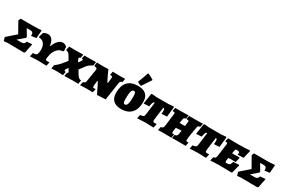

<svg xmlns="http://www.w3.org/2000/svg" viewBox="138 -2151 5222 3507"><g transform="rotate(30 2748.5 -397.5)"><path d="M525 -198 520 -204 416 -196C404 -153 382 -135 336 -135H234L369 -250L372 -273L291 -410H368C411 -410 430 -391 430 -345C430 -339 430 -333 429 -327L535 -341C542 -428 545 -477 548 -504L540 -512C484 -507 436 -504 390 -504H107L87 -456L212 -234L24 -69L46 6L123 -2L469 2L489 -16C494 -52 509 -126 525 -198Z M1085 -472C1059 -500 1029 -512 1000 -512C933 -512 865 -447 830 -341H820C808 -448 758 -511 685 -511C657 -511 626 -501 592 -481L565 -392L572 -374C665 -376 720 -302 715 -183L709 -137C703 -88 686 -75 615 -71L599 7C675 3 745 0 774 0C814 0 899 2 946 5L962 -71L959 -76C938 -75 926 -74 917 -74C889 -74 880 -80 880 -102C880 -106 880 -111 881 -117L885 -147C901 -281 980 -375 1078 -374L1090 -391Z M1277 -504C1183 -504 1131 -505 1131 -505L1114 -426L1118 -422C1154 -412 1174 -408 1203 -356L1251 -273L1171 -175C1140 -137 1083 -87 1063 -77L1050 -9L1053 3C1053 3 1134 -2 1166 -2C1192 -2 1294 3 1294 3L1306 -66L1302 -75C1284 -75 1276 -81 1276 -94C1276 -103 1283 -115 1288 -123L1315 -163L1350 -106C1353 -100 1356 -94 1356 -89C1356 -79 1349 -74 1337 -74L1323 -2L1328 3C1328 3 1467 -2 1503 -2C1533 -2 1614 1 1614 1L1628 -79C1591 -79 1566 -100 1537 -146L1487 -228L1571 -340C1601 -379 1628 -398 1684 -425L1697 -500L1695 -506C1695 -506 1635 -504 1585 -504C1541 -504 1503 -503 1453 -503L1440 -435C1441 -434 1441 -432 1442 -430C1462 -431 1467 -428 1467 -418C1467 -406 1440 -369 1419 -336C1400 -366 1385 -387 1385 -409C1385 -423 1393 -430 1413 -429L1427 -499L1423 -508C1423 -508 1308 -504 1277 -504Z M2076 -285H2063C2063 -285 2005 -395 1958 -507C1958 -507 1892 -504 1845 -504C1779 -504 1717 -508 1717 -508L1704 -439L1714 -427C1755 -422 1767 -416 1767 -393C1767 -389 1767 -384 1766 -378L1725 -119C1720 -88 1705 -74 1673 -70L1655 6C1655 6 1729 0 1790 0C1824 0 1921 3 1921 3L1938 -69L1931 -76C1931 -76 1915 -73 1906 -73C1885 -73 1877 -80 1877 -101C1877 -105 1878 -109 1878 -114L1888 -217H1902C1902 -217 1952 -122 2013 5L2190 -4L2247 -381C2252 -413 2264 -425 2298 -430L2311 -506C2311 -505 2240 -504 2193 -504C2145 -504 2049 -507 2049 -507L2037 -439L2041 -430H2065C2085 -430 2089 -423 2087 -396Z M2752 -731 2746 -747 2636 -804 2621 -796C2597 -722 2570 -649 2541 -578L2605 -542L2629 -546ZM2518 9C2710 9 2809 -105 2809 -307C2809 -447 2729 -514 2585 -514C2390 -514 2294 -406 2294 -204C2294 -62 2377 9 2518 9ZM2539 -99C2510 -99 2499 -121 2499 -191C2499 -341 2515 -396 2561 -396C2591 -396 2603 -374 2603 -304C2603 -154 2587 -99 2539 -99Z M2998 -399 2964 -131C2959 -89 2942 -76 2877 -71L2861 8C2861 8 2980 0 3034 0C3082 0 3205 5 3205 5L3222 -75L3218 -80C3218 -80 3196 -77 3177 -77C3153 -77 3142 -88 3142 -116C3142 -144 3168 -319 3179 -399C3202 -399 3208 -389 3208 -349C3208 -333 3207 -312 3206 -285L3318 -291C3318 -291 3329 -405 3341 -501L3331 -513L3227 -504H2973L2873 -513L2860 -501C2848 -408 2828 -285 2828 -285L2942 -291C2958 -375 2966 -399 2998 -399Z M3884 -391C3890 -421 3898 -427 3937 -433L3952 -507C3952 -507 3873 -505 3826 -504H3662L3648 -441L3654 -429H3675C3694 -429 3700 -424 3700 -405C3700 -401 3700 -396 3699 -390L3688 -307C3678 -306 3665 -305 3629 -305L3574 -308L3590 -396C3594 -419 3602 -425 3635 -431L3650 -507C3650 -507 3526 -504 3475 -504H3369L3355 -441L3361 -429H3381C3399 -429 3406 -424 3406 -406C3406 -401 3406 -396 3405 -390L3372 -127C3366 -87 3355 -77 3314 -69L3299 3C3299 4 3385 0 3435 0C3469 0 3578 3 3578 3L3593 -67L3587 -76C3587 -76 3582 -74 3567 -74C3553 -74 3547 -79 3547 -99C3548 -105 3547 -110 3549 -119L3558 -194C3558 -194 3626 -201 3641 -201C3659 -201 3676 -200 3676 -200L3666 -128C3661 -90 3644 -74 3607 -73L3592 1L3738 0H3780C3836 1 3879 1 3879 1L3895 -68C3893 -72 3890 -74 3888 -78C3888 -78 3880 -76 3868 -76C3850 -76 3842 -85 3842 -110C3842 -139 3873 -342 3884 -391Z M4105 -399 4071 -131C4066 -89 4049 -76 3984 -71L3968 8C3968 8 4087 0 4141 0C4189 0 4312 5 4312 5L4329 -75L4325 -80C4325 -80 4303 -77 4284 -77C4260 -77 4249 -88 4249 -116C4249 -144 4275 -319 4286 -399C4309 -399 4315 -389 4315 -349C4315 -333 4314 -312 4313 -285L4425 -291C4425 -291 4436 -405 4448 -501L4438 -513L4334 -504H4080L3980 -513L3967 -501C3955 -408 3935 -285 3935 -285L4049 -291C4065 -375 4073 -399 4105 -399Z M4656 -127C4656 -143 4663 -181 4665 -197C4680 -198 4703 -201 4726 -201C4761 -201 4819 -199 4819 -199L4842 -296L4833 -309C4833 -309 4769 -305 4746 -305H4682L4697 -382C4700 -397 4704 -401 4722 -401C4772 -401 4788 -394 4788 -368C4788 -356 4781 -333 4781 -333L4908 -340C4920 -414 4946 -500 4946 -500L4936 -514C4891 -508 4780 -504 4684 -504C4606 -504 4482 -507 4482 -507L4466 -440L4476 -428C4476 -428 4487 -429 4496 -429C4508 -429 4513 -424 4513 -407C4513 -402 4513 -395 4512 -387L4479 -139C4474 -92 4460 -77 4420 -70L4403 8C4403 8 4498 0 4586 0C4719 0 4846 5 4846 5L4862 -8C4880 -97 4905 -174 4905 -174L4895 -187L4778 -179C4761 -112 4745 -99 4686 -99C4664 -99 4656 -104 4656 -127Z M5447 -198 5442 -204 5338 -196C5326 -153 5304 -135 5258 -135H5156L5291 -250L5294 -273L5213 -410H5290C5333 -410 5352 -391 5352 -345C5352 -339 5352 -333 5351 -327L5457 -341C5464 -428 5467 -477 5470 -504L5462 -512C5406 -507 5358 -504 5312 -504H5029L5009 -456L5134 -234L4946 -69L4968 6L5045 -2L5391 2L5411 -16C5416 -52 5431 -126 5447 -198Z"/></g></svg>

Font: Alegreya SC Black
Style: Italic
Weight: 900
Italic angle: -7°
Designer: Juan Pablo del Peral
Foundry: Huerta Tipografica
Version: Version 2.007;PS 002.007;hotconv 1.0.88;makeotf.lib2.5.64775